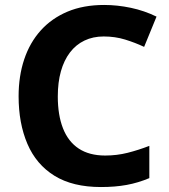

<svg xmlns="http://www.w3.org/2000/svg" viewBox="-20 -744 682 774"><path d="M398 -597Q355 -597 320.5 -580.5Q286 -564 262 -532.5Q238 -501 225.5 -456.5Q213 -412 213 -355Q213 -280 234 -226.5Q255 -173 297.5 -145Q340 -117 404 -117Q451 -117 494.5 -128Q538 -139 582 -156V-26Q537 -7 490.5 1.5Q444 10 387 10Q273 10 199.5 -35.5Q126 -81 90.5 -164Q55 -247 55 -356Q55 -437 77.5 -504.5Q100 -572 144 -621Q188 -670 252 -697Q316 -724 400 -724Q453 -724 507.5 -712.5Q562 -701 611 -677L561 -555Q525 -572 484.5 -584.5Q444 -597 398 -597Z"/></svg>

Font: Noto Sans Khmer
Style: Bold
Weight: 700
Version: Version 2.003